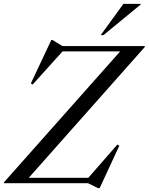

<svg xmlns="http://www.w3.org/2000/svg" viewBox="-46 -955 776 1001"><path d="M709.5 -715 708 -709 104 -28H414.5L566 -201.5L576 -195L473.5 26H465.5L412.5 0H-26L-24.5 -5.5L580.5 -687H280L124 -514L115 -520.5L221.5 -746.5H227.5L279.5 -715ZM479 -772 597.5 -935H688L687 -931L493.5 -772Z"/></svg>

Font: Newsreader Display
Style: Italic
Weight: 400
Italic angle: -17°
Designer: Hugues Gentile
Foundry: Production Type
Version: Version 1.001